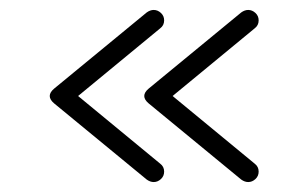

<svg xmlns="http://www.w3.org/2000/svg" viewBox="-20 -487 619 386"><path d="M479 -121Q472 -121 465 -126L279 -279Q261 -294 279 -309L465 -462Q472 -467 479 -467Q487 -467 493.5 -461Q500 -455 500 -446Q500 -436 492 -430L327 -294L492 -158Q500 -152 500 -142Q500 -133 493.5 -127Q487 -121 479 -121ZM289 -121Q282 -121 275 -126L89 -279Q71 -294 89 -309L275 -462Q282 -467 289 -467Q297 -467 303.5 -461Q310 -455 310 -446Q310 -436 302 -430L137 -294L302 -158Q310 -152 310 -142Q310 -133 303.5 -127Q297 -121 289 -121Z"/></svg>

Font: Jura Light
Style: Regular
Weight: 300
Designer: Daniel Johnson, Alexei Vanyashin
Foundry: Daniel Johnson
Version: Version 5.103